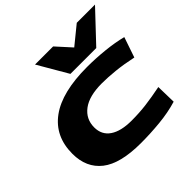

<svg xmlns="http://www.w3.org/2000/svg" viewBox="-196 -978 1177 1177"><g transform="rotate(-45 392.0 -390.0)"><path d="M383 10Q205 10 122 -55Q39 -120 39 -241Q39 -392 150 -473Q261 -554 479 -554Q553 -554 630.5 -546Q708 -538 770 -522L725 -390Q650 -406 587 -412.5Q524 -419 472 -419Q362 -419 305 -376Q248 -333 248 -261Q248 -196 298 -162Q348 -128 440 -128Q507 -128 566.5 -135.5Q626 -143 701 -158L704 -28Q631 -6 547.5 2Q464 10 383 10ZM784 -790 601 -596H377L264 -790H421L508 -694L626 -790Z"/></g></svg>

Font: Georama ExtraExtended
Style: Bold Italic
Weight: 700
Width: 8
Italic angle: -9°
Designer: Jean-Baptiste Levee
Foundry: Production Type
Version: Version 1.000